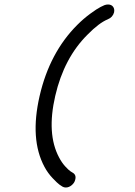

<svg xmlns="http://www.w3.org/2000/svg" viewBox="-20 -767 600 855"><path d="M461 -747Q476 -747 483.5 -737Q491 -727 488 -712Q482 -690 460 -681Q421 -665 370 -613Q265 -509 226 -340Q187 -171 243 -66Q255 -43 270 -26.5Q285 -10 294 -4L302 1Q321 11 315 33Q312 47 299.5 57.5Q287 68 273 68Q265 68 258 64Q253 61 244.5 55Q236 49 214.5 26.5Q193 4 178 -24Q112 -147 156.5 -340Q201 -533 324 -656Q352 -684 382 -706Q412 -728 428 -736L445 -744Q453 -747 461 -747Z"/></svg>

Font: Brass Mono
Style: Italic
Weight: 400
Italic angle: -13°
Monospace: yes
Version: Version 1.100; ttfautohint (v1.8.3) -l 8 -r 50 -G 200 -x 14 